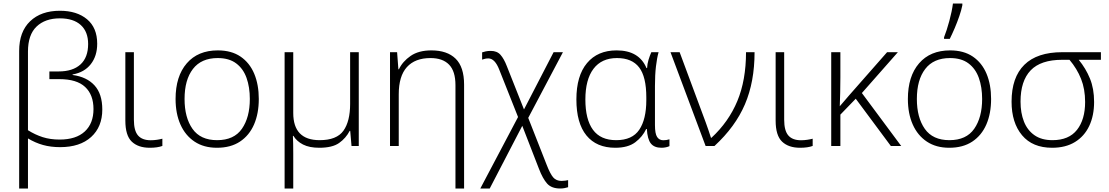

<svg xmlns="http://www.w3.org/2000/svg" viewBox="-20 -826 6271 1086"><path d="M318.8 -765.1Q415 -765.1 472.4 -717Q529.8 -668.9 529.8 -578.6Q529.8 -509.3 493.4 -462.9Q457 -416.5 390.6 -404.8V-401.9Q470.7 -391.1 514.6 -343Q558.6 -294.9 558.6 -206.5Q558.6 -108.4 495.4 -51Q432.1 6.3 320.3 6.3Q267.1 6.3 223.4 -5.9Q179.7 -18.1 138.2 -43V240.2H88.4V-538.1Q88.4 -646.5 150.4 -705.8Q212.4 -765.1 318.8 -765.1ZM318.4 -722.2Q235.4 -722.2 186.8 -675.8Q138.2 -629.4 138.2 -534.2V-89.4Q178.7 -64 221.4 -50.3Q264.2 -36.6 317.4 -36.6Q410.2 -36.6 459.5 -82.3Q508.8 -127.9 508.8 -209Q508.8 -290 461.4 -334.2Q414.1 -378.4 315.9 -378.4H259.3V-421.9H312Q391.6 -421.9 435.1 -461.4Q478.5 -501 478.5 -577.1Q478.5 -646.5 437 -684.3Q395.5 -722.2 318.4 -722.2Z M737.3 -530.8V-148.9Q737.3 -86.9 760.7 -59.8Q784.2 -32.7 832.5 -32.7Q850.1 -32.7 868.2 -35.4Q886.2 -38.1 898.4 -41.5V-0.5Q870.6 9.8 827.1 9.8Q761.7 9.8 725.3 -24.9Q689 -59.6 689 -144V-530.8Z M1443.8 -266.1Q1443.8 -184.1 1417 -122.1Q1390.1 -60.1 1337.4 -25.1Q1284.7 9.8 1207 9.8Q1132.8 9.8 1080.6 -24.9Q1028.3 -59.6 1000.7 -121.6Q973.1 -183.6 973.1 -266.1Q973.1 -394.5 1036.4 -467.8Q1099.6 -541 1211.9 -541Q1289.1 -541 1340.6 -505.9Q1392.1 -470.7 1418 -408.9Q1443.8 -347.2 1443.8 -266.1ZM1023.9 -266.1Q1023.9 -161.1 1068.8 -97.2Q1113.8 -33.2 1208 -33.2Q1303.7 -33.2 1348.4 -97.7Q1393.1 -162.1 1393.1 -266.1Q1393.1 -333 1374.5 -385.3Q1356 -437.5 1315.9 -467.5Q1275.9 -497.6 1211.4 -497.6Q1118.7 -497.6 1071.3 -436Q1023.9 -374.5 1023.9 -266.1Z M2009.3 -530.8V0H1968.3L1960.9 -85.9H1958Q1936.5 -44.4 1898.2 -17.3Q1859.9 9.8 1786.1 9.8Q1730 9.8 1694.1 -8.5Q1658.2 -26.9 1639.6 -57.6H1636.7Q1637.7 -38.6 1638.2 -12.7Q1638.7 13.2 1638.7 43V240.2H1589.8V-530.8H1638.7V-187Q1638.7 -33.2 1788.1 -33.2Q1884.3 -33.2 1922.4 -86.4Q1960.4 -139.6 1960.4 -238.3V-530.8Z M2419.9 -541Q2509.3 -541 2557.1 -494.1Q2605 -447.3 2605 -347.2V240.2H2556.2V-344.2Q2556.2 -423.3 2520 -460.4Q2483.9 -497.6 2415 -497.6Q2327.6 -497.6 2281.5 -446.5Q2235.4 -395.5 2235.4 -292.5V0H2186V-530.8H2226.1L2233.4 -434.1H2236.3Q2257.3 -478.5 2302.7 -509.8Q2348.1 -541 2419.9 -541Z M2755.9 -538.1Q2791.5 -538.1 2811 -515.9Q2830.6 -493.7 2846.7 -452.1L2943.8 -207L3111.3 -530.8H3164.1L2967.8 -159.2L3071.8 105.5Q3091.8 157.2 3108.9 177.2Q3126 197.3 3156.2 197.3Q3167.5 197.3 3176.8 195.8Q3186 194.3 3193.4 192.9V232.9Q3185.1 235.4 3174.1 237.8Q3163.1 240.2 3148.4 240.2Q3099.6 240.2 3074.7 212.4Q3049.8 184.6 3028.3 128.4L2934.1 -114.3L2750 240.2H2696.8L2910.2 -164.1L2804.2 -431.2Q2779.3 -495.6 2742.2 -495.6Q2732.4 -495.6 2723.9 -493.7Q2715.3 -491.7 2707 -488.8V-529.8Q2715.3 -532.7 2727.5 -535.4Q2739.7 -538.1 2755.9 -538.1Z M3460 9.8Q3354 9.8 3297.1 -59.8Q3240.2 -129.4 3240.2 -263.7Q3240.2 -397.5 3300.3 -469.2Q3360.4 -541 3467.8 -541Q3594.7 -541 3636.7 -440.9H3640.1Q3641.1 -464.4 3648.2 -487.8Q3655.3 -511.2 3664.1 -530.8H3705.1Q3695.8 -497.6 3690.2 -450Q3684.6 -402.3 3684.6 -339.8V-118.7Q3684.6 -69.8 3696.8 -51.3Q3709 -32.7 3731.9 -32.7Q3750.5 -32.7 3766.6 -38.1V0.5Q3759.3 4.4 3746.8 7.1Q3734.4 9.8 3721.7 9.8Q3680.7 9.8 3661.4 -14.4Q3642.1 -38.6 3638.7 -96.2H3634.8Q3614.7 -52.7 3573.5 -21.5Q3532.2 9.8 3460 9.8ZM3465.3 -33.2Q3556.2 -33.2 3595.9 -92.3Q3635.7 -151.4 3635.7 -259.3V-275.4Q3635.7 -391.6 3595.2 -444.6Q3554.7 -497.6 3469.7 -497.6Q3382.8 -497.6 3336.9 -436.8Q3291 -376 3291 -263.2Q3291 -150.4 3334 -91.8Q3377 -33.2 3465.3 -33.2Z M3772.5 -530.8H3824.2L3971.7 -133.8Q3978.5 -115.2 3987.3 -89.6Q3996.1 -64 4001.5 -46.4H4003.9Q4101.6 -136.7 4150.6 -254.6Q4199.7 -372.6 4199.7 -530.8H4248Q4248 -363.3 4193.6 -236.1Q4139.2 -108.9 4021 0H3971.2Z M4415.5 -530.8V-148.9Q4415.5 -86.9 4439 -59.8Q4462.4 -32.7 4510.7 -32.7Q4528.3 -32.7 4546.4 -35.4Q4564.5 -38.1 4576.7 -41.5V-0.5Q4548.8 9.8 4505.4 9.8Q4439.9 9.8 4403.6 -24.9Q4367.2 -59.6 4367.2 -144V-530.8Z M5058.6 -530.8 4855 -299.8 5077.6 0H5019L4820.3 -267.6L4733.4 -177.7V0H4681.6V-530.8H4733.4V-389.2Q4733.4 -344.7 4732.4 -303.5Q4731.4 -262.2 4730 -225.1Q4744.6 -241.7 4756.1 -255.4Q4767.6 -269 4781.2 -284.7L4997.6 -530.8Z M5585.9 -266.1Q5585.9 -184.1 5559.1 -122.1Q5532.2 -60.1 5479.5 -25.1Q5426.8 9.8 5349.1 9.8Q5274.9 9.8 5222.7 -24.9Q5170.4 -59.6 5142.8 -121.6Q5115.2 -183.6 5115.2 -266.1Q5115.2 -394.5 5178.5 -467.8Q5241.7 -541 5354 -541Q5431.2 -541 5482.7 -505.9Q5534.2 -470.7 5560.1 -408.9Q5585.9 -347.2 5585.9 -266.1ZM5166 -266.1Q5166 -161.1 5210.9 -97.2Q5255.9 -33.2 5350.1 -33.2Q5445.8 -33.2 5490.5 -97.7Q5535.2 -162.1 5535.2 -266.1Q5535.2 -333 5516.6 -385.3Q5498 -437.5 5458 -467.5Q5418 -497.6 5353.5 -497.6Q5260.7 -497.6 5213.4 -436Q5166 -374.5 5166 -266.1ZM5319.8 -606V-615.2Q5335 -653.3 5349.6 -707.3Q5364.3 -761.2 5370.1 -806.2H5423.3V-796.4Q5418 -769 5406.2 -734.9Q5394.5 -700.7 5379.9 -666.5Q5365.2 -632.3 5352.1 -606Z M6168.5 -249.5Q6168.5 -171.9 6140.9 -113.5Q6113.3 -55.2 6060.3 -22.7Q6007.3 9.8 5931.2 9.8Q5820.3 9.8 5761 -61Q5701.7 -131.8 5701.7 -251Q5701.7 -388.2 5773.9 -459.5Q5846.2 -530.8 5988.3 -530.8H6207V-487.8H6081.5Q6121.6 -439 6145 -381.8Q6168.5 -324.7 6168.5 -249.5ZM5752.4 -251Q5752.4 -187.5 5771.7 -138.4Q5791 -89.4 5831.1 -61.3Q5871.1 -33.2 5933.1 -33.2Q6025.9 -33.2 6071.8 -91.6Q6117.7 -149.9 6117.7 -249Q6117.7 -322.3 6094.7 -379.9Q6071.8 -437.5 6029.3 -487.8H5988.3Q5866.7 -487.8 5809.6 -428Q5752.4 -368.2 5752.4 -251Z"/></svg>

Font: Open Sans Light
Style: Regular
Weight: 300
Designer: Monotype Design Team
Foundry: Monotype Imaging Inc.
Version: Version 3.000; ttfautohint (v1.8.4)